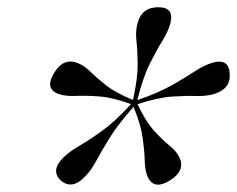

<svg xmlns="http://www.w3.org/2000/svg" viewBox="-20 -796 657 532"><path d="M214.5 -305.5Q179 -269.5 148.5 -296Q119.5 -323 155 -359Q173 -376.5 199.5 -391.8Q226 -407 262 -432.8Q298 -458.5 343 -507.5Q293 -526 255 -528.8Q217 -531.5 189.2 -530.2Q161.5 -529 142.5 -535.5Q103 -550 129.5 -593Q154.5 -636 193.5 -622Q212.5 -615 229.5 -598.2Q246.5 -581.5 273.2 -560.2Q300 -539 348.5 -519Q362 -580.5 361.5 -619.2Q361 -658 358 -683.5Q355 -709 361 -731Q372.5 -776 418.5 -776Q463.5 -776 452 -731Q446 -709 430 -683.2Q414 -657.5 394.8 -618.8Q375.5 -580 360.5 -518.5Q418.5 -538.5 456 -559.8Q493.5 -581 519.2 -598Q545 -615 568 -622Q614 -635.5 616.5 -592Q620 -550 573 -535.5Q550.5 -529 523.5 -530Q496.5 -531 457.8 -528.5Q419 -526 361 -507.5Q384 -458.5 407.8 -432.8Q431.5 -407 450.5 -391.8Q469.5 -376.5 477.5 -359Q494 -322.5 450 -295.5Q406.5 -269 389.5 -305.5Q381.5 -323.5 381 -349.8Q380.5 -376 375.5 -413Q370.5 -450 350 -500Q306 -450 283.2 -413Q260.5 -376 246.2 -349.5Q232 -323 214.5 -305.5ZM352.5 -510.5Z"/></svg>

Font: Fraunces 72pt
Style: Italic
Weight: 400
Italic angle: -16°
Version: Version 1.000;[b76b70a41]